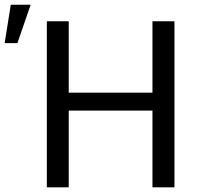

<svg xmlns="http://www.w3.org/2000/svg" viewBox="-118 -802 851 822"><path d="M628.9 0H534.7V-328.6H176.3V0H82.5V-710.9H176.3V-405.3H534.7V-710.9H628.9ZM-71.8 -781.7H13.2L-43.5 -617.2H-98.1Z"/></svg>

Font: SteelSelectRoboto
Style: Roboto-Regular
Weight: 400
Designer: Google
Version: Version 2.137; 2017